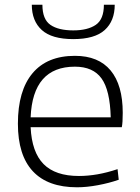

<svg xmlns="http://www.w3.org/2000/svg" viewBox="-20 -786 595 815"><path d="M307 9Q183 9 119.5 -59Q56 -127 56 -261Q56 -401 118 -475Q180 -549 298 -549Q398 -549 449.5 -487Q501 -425 501 -307Q501 -286 500 -270.5Q499 -255 497 -246H110Q115 -140 165 -89.5Q215 -39 315 -39Q353 -39 393.5 -46Q434 -53 479 -68L484 -23Q444 -9 396 0Q348 9 307 9ZM298 -503Q119 -503 110 -288H450Q447 -403 411 -453Q375 -503 298 -503ZM291 -620Q200 -620 157.5 -658.5Q115 -697 115 -766H160Q160 -704 194 -680.5Q228 -657 291 -657Q352 -657 386.5 -680.5Q421 -704 421 -766H467Q467 -697 424.5 -658.5Q382 -620 291 -620Z"/></svg>

Font: Encode Sans Wide
Style: ExtraLight
Weight: 200
Designer: Pablo Impallari, Andres Torresi
Foundry: Pablo Impallari, Andres Torresi
Version: Version 1.000; ttfautohint (v1.00) -l 8 -r 50 -G 200 -x 14 -